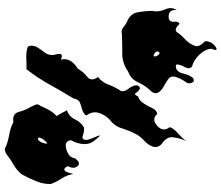

<svg xmlns="http://www.w3.org/2000/svg" viewBox="-82 -818 931 808"><g transform="rotate(90 384.0 -413.5)"><path d="M595.7 27.3Q570.3 17.6 543.9 13.2Q517.6 8.8 493.2 -3.9Q487.3 -2.9 482.4 -2.9Q457 -2.9 450.2 -27.3Q442.4 -56.2 428.7 -78.1Q423.8 -87.9 419.9 -97.7Q416 -107.4 424.8 -117.2Q432.6 -135.7 442.4 -153.8Q452.1 -171.4 467.8 -185.5Q460.9 -196.8 455.1 -207.5Q449.2 -218.8 443.4 -229.5Q469.7 -237.3 481.4 -262.2Q493.2 -287.6 515.6 -300.8Q519.5 -301.3 523.4 -301.3Q536.1 -301.3 550.8 -295.9Q554.7 -294.4 557.6 -294.4Q568.4 -294.4 568.4 -311.5Q568.4 -314.5 567.4 -318.4Q563.5 -331.5 552.7 -356.4Q548.8 -366.2 549.8 -367.7Q551.8 -369.1 566.4 -350.6Q585.9 -330.1 585.9 -304.2Q585.9 -301.8 585.9 -299.3Q584 -270.5 569.3 -246.1Q572.3 -224.1 591.8 -224.1Q598.6 -224.1 607.4 -226.6Q642.6 -236.3 645.5 -262.7Q658.2 -279.8 668 -279.8Q673.8 -279.8 678.7 -273.9Q685.5 -265.6 685.5 -255.9Q685.5 -245.6 678.7 -233.9Q682.6 -224.1 686.5 -220.7Q690.4 -217.3 693.4 -218.3Q701.2 -219.7 706.1 -235.8Q710.9 -251.5 711.9 -255.9Q715.8 -229.5 730.5 -207.5Q745.1 -185.1 753.9 -161.1Q753.9 -160.2 753.9 -157.7Q753.9 -127.4 741.2 -97.7Q728.5 -66.4 712.9 -38.6Q696.3 -18.1 672.9 -4.9Q649.4 8.3 628.9 24.9Q622.1 30.3 612.3 31.7Q602.5 33.7 595.7 27.3ZM580.1 -126Q584 -138.2 584 -143.1Q584 -146 583 -146Q580.1 -146 573.2 -138.2Q558.6 -120.6 558.6 -111.8Q558.6 -110.4 559.6 -109.4Q560.5 -106.9 562.5 -106.9Q565.4 -106.9 570.3 -109.9Q573.2 -113.3 576.2 -117.7Q578.1 -121.6 580.1 -126ZM175.8 -64.5Q170.9 -74.7 171.9 -84.5Q172.9 -93.8 177.7 -103Q187.5 -119.6 201.2 -136.7Q210.9 -150.4 210.9 -166Q210.9 -169.9 210.9 -174.3Q205.1 -190.9 207 -201.7Q209 -212.9 230.5 -203.6Q228.5 -210.9 228.5 -217.3Q228.5 -232.4 236.3 -244.6Q247.1 -262.2 268.6 -274.9Q281.2 -297.9 302.7 -314.5Q313.5 -322.8 313.5 -335Q313.5 -346.2 303.7 -360.4Q326.2 -377 335.9 -404.8Q346.7 -433.1 362.3 -456.5Q363.3 -459.5 363.3 -462.9Q363.3 -474.6 353.5 -487.3Q340.8 -503.4 338.9 -517.1Q337.9 -522.9 339.8 -528.3Q341.8 -533.2 350.6 -537.1Q363.3 -531.7 370.1 -520Q377 -508.3 384.8 -528.3Q394.5 -530.8 402.3 -537.6Q410.2 -544.9 416 -554.2Q426.8 -570.8 434.6 -588.9Q443.4 -606.9 459 -609.4Q469.7 -596.7 482.4 -596.7Q495.1 -596.7 508.8 -608.9Q524.4 -623 524.4 -637.7Q524.4 -649.4 514.6 -661.6Q519.5 -678.7 540 -695.8Q559.6 -712.9 573.2 -730.5Q560.5 -705.6 557.6 -676.8Q556.6 -674.3 556.6 -671.9Q556.6 -646.5 585 -628.4Q595.7 -617.7 597.7 -607.9Q599.6 -597.7 595.7 -588.4Q588.9 -570.3 571.3 -554.2Q553.7 -537.6 544.9 -521.5Q529.3 -492.2 519.5 -460.4Q510.7 -429.2 481.4 -407.7Q460.9 -386.7 454.1 -361.3Q452.1 -354 452.1 -347.2Q452.1 -328.6 465.8 -310.5Q460.9 -302.7 454.1 -299.3Q447.3 -295.4 439.5 -293Q424.8 -289.1 411.1 -283.7Q397.5 -278.3 393.6 -256.3Q363.3 -207 335 -155.8Q306.6 -104.5 270.5 -58.6Q260.7 -59.1 252 -59.1Q237.3 -59.1 222.7 -58.1Q218.8 -58.1 214.8 -58.1Q195.3 -58.1 175.8 -64.5ZM71.3 -481.9Q37.1 -495.1 31.2 -526.9Q25.4 -558.6 25.4 -589.4Q27.3 -597.2 27.3 -605Q27.3 -623 19.5 -641.6Q13.7 -653.8 13.7 -665Q13.7 -678.7 21.5 -690.9Q21.5 -688 21.5 -685.1Q21.5 -658.2 46.9 -657.2H49.8Q72.3 -657.2 71.3 -679.7Q71.3 -683.6 70.3 -688.5Q75.2 -708.5 84 -699.7Q91.8 -690.4 101.6 -687.5Q105.5 -686 110.4 -688.5Q115.2 -690.4 119.1 -698.7Q125 -706.5 132.8 -714.8Q141.6 -722.7 149.4 -731Q164.1 -746.6 170.9 -763.7Q173.8 -769 173.8 -774.9Q173.8 -787.1 162.1 -800.8Q155.3 -805.2 153.3 -811.5Q152.3 -817.9 154.3 -824.7Q158.2 -838.9 170.9 -850.6Q184.6 -861.8 188.5 -857.9Q190.4 -856.4 189.5 -851.1Q188.5 -846.2 184.6 -836.4Q186.5 -810.5 210 -786.1Q233.4 -762.2 258.8 -755.9Q266.6 -750.5 266.6 -741.7Q266.6 -733.9 260.7 -722.7Q251 -704.1 251 -694.8Q251 -692.4 251 -690.4Q252 -687.5 256.8 -687.5Q261.7 -687 271.5 -690.4Q285.2 -699.2 289.1 -719.2Q293.9 -739.3 301.8 -752Q305.7 -757.8 309.6 -760.7Q314.5 -763.7 321.3 -763.2Q330.1 -754.4 330.1 -744.1Q330.1 -735.8 323.2 -727.1Q309.6 -707.5 303.7 -688Q300.8 -679.7 301.8 -671.9Q302.7 -664.1 310.5 -656.7Q323.2 -647.5 344.7 -635.7Q366.2 -623.5 371.1 -607.9Q373 -601.1 370.1 -593.8Q367.2 -586.4 358.4 -578.1Q337.9 -556.2 325.2 -526.9Q315.4 -505.4 294.9 -493.2Q288.1 -489.3 279.3 -485.8Q245.1 -461.9 204.1 -461.9H203.1Q195.3 -461.9 186.5 -461.9Q154.3 -461.9 122.1 -460.4Q106.4 -456.5 94.7 -466.3Q84 -475.6 71.3 -481.9ZM217.8 -598.1Q215.8 -607.4 211.9 -612.3Q209 -616.7 206.1 -618.2Q198.2 -621.1 196.3 -610.8Q194.3 -600.6 212.9 -593.8Q214.8 -595.2 217.8 -598.1Z"/></g></svg>

Font: Brazier Flame
Style: Regular
Weight: 400
Designer: Walter E Stewart
Version: 0.1